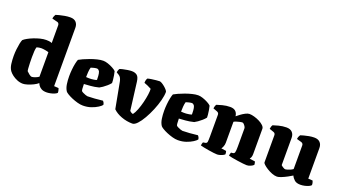

<svg xmlns="http://www.w3.org/2000/svg" viewBox="-62 -1374 3474 1953"><g transform="rotate(20 1675.0 -398.0)"><path d="M219 0Q186 0 155.5 -12.5Q125 -25 101.5 -43Q78 -61 65 -79Q45 -107 39.5 -149.5Q34 -192 34 -235Q34 -271 38 -307Q42 -343 48 -372Q54 -401 61 -415Q75 -428 101 -442.5Q127 -457 160 -470Q193 -483 227 -491.5Q261 -500 290 -500Q301 -500 319 -498.5Q337 -497 353 -490V-682Q353 -691 348 -700Q343 -709 333 -711L274 -726Q276 -742 281.5 -754.5Q287 -767 291 -772Q302 -776 327 -782.5Q352 -789 383 -794.5Q414 -800 443 -800Q484 -800 505 -777.5Q526 -755 526 -717V-86L575 -83Q578 -76 581.5 -63Q585 -50 585 -35Q576 -25 556.5 -17Q537 -9 514.5 -4.5Q492 0 474 0Q438 0 417 -12.5Q396 -25 386.5 -40Q377 -55 374 -64Q357 -48 326.5 -33Q296 -18 266 -9Q236 0 219 0ZM280 -97Q291 -97 312.5 -104.5Q334 -112 353 -125V-390Q342 -395 315.5 -399.5Q289 -404 273 -404Q262 -404 248 -402Q234 -400 223 -396Q217 -380 215 -352.5Q213 -325 213 -287Q213 -258 214 -224Q215 -190 217 -165Q219 -140 222 -136Q233 -125 250 -111Q267 -97 280 -97Z M867 0Q840 0 807.5 -9Q775 -18 744.5 -31Q714 -44 692.5 -57.5Q671 -71 666 -79Q647 -108 641 -149.5Q635 -191 635 -234Q635 -269 638.5 -305.5Q642 -342 648.5 -373Q655 -404 662 -420Q677 -429 706.5 -442.5Q736 -456 772 -469Q808 -482 844 -491Q880 -500 909 -500Q931 -500 959.5 -490.5Q988 -481 1014 -467Q1040 -453 1052 -440Q1057 -423 1061 -397Q1065 -371 1067.5 -348Q1070 -325 1069 -317Q1055 -299 1035 -281.5Q1015 -264 995.5 -250.5Q976 -237 962 -230Q914 -218 873 -215Q832 -212 803 -210Q804 -144 810 -136Q813 -131 827.5 -123.5Q842 -116 858 -110.5Q874 -105 880 -105Q910 -105 957 -108.5Q1004 -112 1044 -117Q1049 -112 1054.5 -102.5Q1060 -93 1062 -78Q1053 -65 1024.5 -46.5Q996 -28 955.5 -14Q915 0 867 0ZM855 -283Q870 -285 884 -286.5Q898 -288 914 -294Q914 -310 912.5 -337Q911 -364 903 -384Q893 -398 886 -401Q879 -404 876 -404Q865 -404 844 -399.5Q823 -395 811 -390Q804 -368 802 -337Q800 -306 800 -284Q817 -283 830 -282.5Q843 -282 855 -283Z M1403 0Q1342 0 1284 -21.5Q1226 -43 1191 -78L1138 -360Q1134 -379 1126 -395Q1118 -411 1101 -421L1077 -435Q1077 -446 1081 -457.5Q1085 -469 1089 -476Q1099 -481 1122.5 -486.5Q1146 -492 1172.5 -496Q1199 -500 1217 -500Q1252 -500 1274 -483Q1296 -466 1302 -415L1340 -114Q1347 -107 1356 -101.5Q1365 -96 1376 -94Q1394 -117 1410 -158.5Q1426 -200 1437.5 -246.5Q1449 -293 1454.5 -333.5Q1460 -374 1458 -396Q1439 -407 1416 -417Q1393 -427 1378 -432Q1378 -464 1391 -483Q1408 -488 1432.5 -491.5Q1457 -495 1481 -497.5Q1505 -500 1518 -500Q1528 -500 1544 -490.5Q1560 -481 1576.5 -467Q1593 -453 1604 -439.5Q1615 -426 1615 -419Q1615 -380 1601 -326Q1587 -272 1563.5 -215.5Q1540 -159 1512 -110Q1484 -61 1455.5 -30.5Q1427 0 1403 0Z M1895 0Q1868 0 1835.5 -9Q1803 -18 1772.5 -31Q1742 -44 1720.5 -57.5Q1699 -71 1694 -79Q1675 -108 1669 -149.5Q1663 -191 1663 -234Q1663 -269 1666.5 -305.5Q1670 -342 1676.5 -373Q1683 -404 1690 -420Q1705 -429 1734.5 -442.5Q1764 -456 1800 -469Q1836 -482 1872 -491Q1908 -500 1937 -500Q1959 -500 1987.5 -490.5Q2016 -481 2042 -467Q2068 -453 2080 -440Q2085 -423 2089 -397Q2093 -371 2095.5 -348Q2098 -325 2097 -317Q2083 -299 2063 -281.5Q2043 -264 2023.5 -250.5Q2004 -237 1990 -230Q1942 -218 1901 -215Q1860 -212 1831 -210Q1832 -144 1838 -136Q1841 -131 1855.5 -123.5Q1870 -116 1886 -110.5Q1902 -105 1908 -105Q1938 -105 1985 -108.5Q2032 -112 2072 -117Q2077 -112 2082.5 -102.5Q2088 -93 2090 -78Q2081 -65 2052.5 -46.5Q2024 -28 1983.5 -14Q1943 0 1895 0ZM1883 -283Q1898 -285 1912 -286.5Q1926 -288 1942 -294Q1942 -310 1940.5 -337Q1939 -364 1931 -384Q1921 -398 1914 -401Q1907 -404 1904 -404Q1893 -404 1872 -399.5Q1851 -395 1839 -390Q1832 -368 1830 -337Q1828 -306 1828 -284Q1845 -283 1858 -282.5Q1871 -282 1883 -283Z M2320 0Q2308 0 2282 -3Q2256 -6 2226.5 -11Q2197 -16 2172 -21Q2147 -26 2135 -30Q2135 -38 2138 -48Q2141 -58 2144 -66L2168 -70Q2185 -73 2188 -88Q2191 -103 2191 -147V-382Q2191 -403 2171 -411L2126 -428Q2128 -440 2131 -451Q2134 -462 2141 -472Q2158 -478 2199 -489Q2240 -500 2283 -500Q2356 -500 2365 -429Q2378 -440 2400.5 -457Q2423 -474 2448 -487Q2473 -500 2491 -500Q2514 -500 2544 -491.5Q2574 -483 2601.5 -469Q2629 -455 2647 -437.5Q2665 -420 2665 -402V-129Q2665 -107 2659 -93Q2653 -79 2648 -73L2707 -65Q2709 -60 2711.5 -50Q2714 -40 2714 -31Q2706 -20 2683 -10Q2660 0 2641 0Q2628 0 2600 -3Q2572 -6 2539 -11Q2506 -16 2478.5 -21Q2451 -26 2439 -30Q2439 -38 2442 -48.5Q2445 -59 2448 -66L2467 -68Q2483 -70 2487.5 -85.5Q2492 -101 2492 -147V-344Q2492 -353 2485 -364.5Q2478 -376 2469 -385Q2460 -394 2453 -394Q2442 -394 2424.5 -390Q2407 -386 2390 -380.5Q2373 -375 2364 -369V-143Q2364 -121 2356.5 -102Q2349 -83 2341 -73L2395 -65Q2396 -63 2398.5 -52.5Q2401 -42 2401 -31Q2396 -24 2381 -16.5Q2366 -9 2349 -4.5Q2332 0 2320 0Z M2970 4Q2944 4 2914.5 -7.5Q2885 -19 2859.5 -35Q2834 -51 2818 -66Q2802 -81 2802 -88V-382Q2802 -404 2783 -411L2735 -428Q2737 -440 2740 -451Q2743 -462 2750 -472Q2767 -478 2808 -489Q2849 -500 2892 -500Q2933 -500 2954.5 -477.5Q2976 -455 2976 -417V-123Q2982 -116 2998.5 -105.5Q3015 -95 3024 -95Q3029 -95 3044 -99Q3059 -103 3076 -110.5Q3093 -118 3104 -127V-382Q3104 -403 3084 -411L3031 -426Q3033 -442 3038.5 -454.5Q3044 -467 3048 -472Q3059 -476 3082.5 -482.5Q3106 -489 3135.5 -494.5Q3165 -500 3193 -500Q3234 -500 3255.5 -477.5Q3277 -455 3277 -417V-86L3325 -83Q3328 -76 3331.5 -64.5Q3335 -53 3335 -37Q3330 -29 3311.5 -20Q3293 -11 3268.5 -5.5Q3244 0 3221 0Q3179 0 3157 -19.5Q3135 -39 3124 -64Q3107 -53 3076.5 -36.5Q3046 -20 3016 -8Q2986 4 2970 4Z"/></g></svg>

Font: Texturina Black
Style: Regular
Weight: 900
Designer: Guillermo Torres Carreño
Foundry: Omnibus-Type
Version: Version 1.002; ttfautohint (v1.8.3)